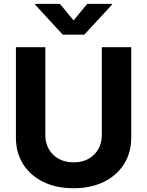

<svg xmlns="http://www.w3.org/2000/svg" viewBox="-20 -974 769 1004"><path d="M512.4 -727.3H666.2V-255Q666.2 -175.4 628.4 -115.8Q590.6 -56.1 522.7 -22.9Q454.9 10.3 364.7 10.3Q274.1 10.3 206.3 -22.9Q138.5 -56.1 100.9 -115.8Q63.2 -175.4 63.2 -255V-727.3H217V-268.1Q217 -226.6 235.3 -194.2Q253.6 -161.9 286.9 -143.5Q320.3 -125 364.7 -125Q409.4 -125 442.6 -143.5Q475.9 -161.9 494.1 -194.2Q512.4 -226.6 512.4 -268.1ZM293.3 -953.8 364.7 -867.2 436.1 -953.8H565V-948.9L420.8 -792.6H308.2L164.4 -948.9V-953.8Z"/></svg>

Font: InterMG
Style: Bold
Weight: 700
Designer: Rasmus Andersson
Foundry: rsms
Version: Version 3.019;December 26, 2023;FontCreator 15.0.0.2955 64-b